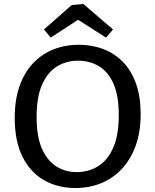

<svg xmlns="http://www.w3.org/2000/svg" viewBox="-20 -935 781 965"><path d="M359 10Q270 10 201 -29.5Q132 -69 93 -147.5Q54 -226 54 -342Q54 -434 78.5 -503Q103 -572 147 -618Q191 -664 249.5 -687Q308 -710 376 -710Q443 -710 500 -688Q557 -666 599 -622.5Q641 -579 664 -513.5Q687 -448 687 -362Q687 -245 644.5 -161.5Q602 -78 528 -34Q454 10 359 10ZM366 -70Q424 -70 472 -99Q520 -128 548.5 -191.5Q577 -255 577 -357Q577 -454 550.5 -514Q524 -574 477.5 -602Q431 -630 372 -630Q314 -630 267 -601.5Q220 -573 192 -511Q164 -449 164 -346Q164 -249 190.5 -188.5Q217 -128 262.5 -99Q308 -70 366 -70ZM235 -746 201 -787 341 -910 399 -915 548 -787 513 -746 337 -858 405 -857Z"/></svg>

Font: Bitter Thin Medium
Style: Regular
Weight: 500
Version: Version 3.021